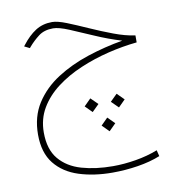

<svg xmlns="http://www.w3.org/2000/svg" viewBox="-79 -439 798 850"><g transform="rotate(-10 319.5 -14.5)"><path d="M564 -243.2V-211.9Q500.5 -205.6 434.1 -189.5Q367.7 -173.3 306.2 -147.2Q244.6 -121.1 195.8 -84.2Q147 -47.4 118.4 1Q89.8 49.3 89.8 109.9Q89.8 186 126.5 229.7Q163.1 273.4 225.8 291.5Q288.6 309.6 366.7 309.6Q416 309.6 469 300.8Q522 292 568.4 273.9L575.2 301.3Q530.8 319.3 473.9 328.4Q417 337.4 359.4 337.4Q276.4 337.4 209 315.9Q141.6 294.4 102.3 245.4Q63 196.3 63 114.7Q63 34.2 100.8 -24.9Q138.7 -84 202.1 -124.8Q265.6 -165.5 343.8 -191.2Q421.9 -216.8 502.4 -230.5Q441.4 -249 384 -274.2Q326.7 -299.3 281 -318.4Q235.4 -337.4 210 -337.4Q169.9 -337.4 144.3 -317.6Q118.7 -297.9 98.6 -274.4L94.2 -269L70.3 -280.8L74.7 -286.6Q103.5 -324.2 135.7 -345Q168 -365.7 210.4 -365.7Q234.4 -365.7 275.4 -349.4Q316.4 -333 366.7 -310.5Q417 -288.1 468.3 -268.8Q519.5 -249.5 564 -243.2ZM437 -3.4 467.8 27.3 437 58.1 405.8 27.3ZM318.8 -3.4 350.1 27.3 318.8 58.1 288.1 27.3ZM377.9 93.3 408.7 124 377.9 154.8 347.2 124Z"/></g></svg>

Font: Vazirmatn UI FD Thin
Style: Regular
Weight: 100
Designer: Saber Rastikerdar
Foundry: Saber Rastikerdar
Version: Version 33.003